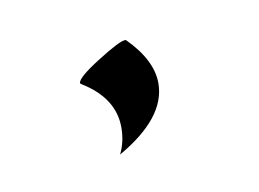

<svg xmlns="http://www.w3.org/2000/svg" viewBox="-31 -839 252 187"><g transform="rotate(-10 95.0 -745.5)"><path d="M50.8 -765.1 49.8 -766.1Q49.8 -771.5 72.3 -785.6Q94.7 -799.8 100.1 -799.8H101.1Q125 -775.9 125 -752.9Q125 -718.8 76.2 -690.9Q82 -702.6 82 -716.8Q82 -746.1 50.8 -765.1Z"/></g></svg>

Font: Anticva
Style: Regular
Weight: 400
Version: Version 1.000